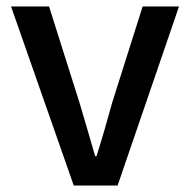

<svg xmlns="http://www.w3.org/2000/svg" viewBox="-20 -571 585 591"><path d="M207 0 14 -551H131L225 -254Q237 -214 249 -172.5Q261 -131 273 -90H277Q290 -131 302 -172.5Q314 -214 325 -254L419 -551H531L342 0Z"/></svg>

Font: Noto Sans JP Thin Medium
Style: Regular
Weight: 500
Version: Version 2.004-H2;hotconv 1.0.118;makeotfexe 2.5.65603